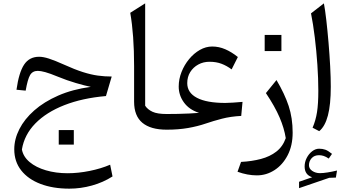

<svg xmlns="http://www.w3.org/2000/svg" viewBox="-20 -772 2085 1143"><path d="M78.1 -237.8Q92.3 -339.8 123.3 -387Q154.3 -434.1 212.9 -434.1Q237.3 -434.1 271 -423.3Q304.7 -412.6 361.3 -387.2Q424.8 -358.4 473.1 -343Q521.5 -327.6 562.5 -322Q603.5 -316.4 645 -316.4L610.8 -200.2Q470.2 -188 363 -146Q255.9 -104 190.4 -37.1Q125 29.8 110.4 117.7Q118.2 160.6 156.2 192.6Q194.3 224.6 253.4 241.9Q312.5 259.3 382.3 259.3Q445.8 259.3 513.4 245.6Q581.1 231.9 635.7 208.5L649.9 278.3Q594.2 314 527.3 332.5Q460.4 351.1 392.6 351.1Q295.4 351.1 221.4 323Q147.5 294.9 106.2 242.4Q64.9 189.9 64.9 116.7Q64.9 56.6 95.2 -3.2Q125.5 -63 183.8 -114.5Q242.2 -166 326.9 -203.1Q411.6 -240.2 520.5 -254.9Q486.3 -261.7 432.1 -277.6Q377.9 -293.5 324.7 -315.4Q277.3 -335 249.8 -342.5Q222.2 -350.1 205.1 -350.1Q173.8 -350.1 159.2 -325.2Q144.5 -300.3 132.8 -232.4ZM329.7 2.4H419.4V89H329.7Z M844.2 -752V-142.6Q858.9 -120.1 887.7 -106.7Q916.5 -93.3 972.2 -93.3H972.7V0H972.2Q877 0 827.6 -41Q778.3 -82 778.3 -166.5V-378.4Q778.3 -564.9 755.4 -695.8Z M1243.2 -495.1Q1283.2 -495.1 1321 -478.8Q1358.9 -462.4 1396 -432.6L1358.9 -358.9Q1330.1 -380.4 1298.8 -392.3Q1267.6 -404.3 1227.1 -404.3Q1190.4 -404.3 1160.4 -387.9Q1130.4 -371.6 1112.5 -343Q1094.7 -314.5 1094.7 -276.9Q1094.7 -219.7 1152.8 -189.5Q1210.9 -159.2 1321.3 -159.2Q1339.8 -159.2 1367.4 -161.1Q1395 -163.1 1423.8 -165.5L1416 -82Q1352.5 -78.6 1301 -65.2Q1249.5 -51.8 1205.1 -36.6Q1156.7 -20 1099.6 -10Q1042.5 0 972.7 0Q956.5 0 956.5 -32.7V-60.5Q956.5 -93.3 972.7 -93.3Q1002.4 -93.3 1038.3 -94Q1074.2 -94.7 1108.2 -96.4Q1142.1 -98.1 1165 -100.1Q1106 -119.1 1075 -162.1Q1043.9 -205.1 1043.9 -256.8Q1043.9 -301.3 1060.8 -343.8Q1077.6 -386.2 1106 -420.4Q1134.3 -454.6 1169.9 -474.9Q1205.6 -495.1 1243.2 -495.1Z M1722.2 17.6Q1722.2 94.7 1692.6 151.9Q1663.1 209 1614.5 240.5Q1565.9 272 1509.3 272Q1453.6 272 1394 250.5L1415 191.9Q1479.5 188.5 1533.2 174.3Q1586.9 160.2 1625.2 130.4Q1663.6 100.6 1681.2 50.3Q1671.9 -8.8 1644.3 -73.2Q1616.7 -137.7 1563 -217.8L1626 -295.4Q1674.8 -212.9 1698.5 -141.1Q1722.2 -69.3 1722.2 17.6ZM1555.7 -564H1655.3V-467.8H1555.7Z M1819.3 211.4Q1819.3 232.4 1839.1 245.6Q1858.9 258.8 1884.8 258.8Q1903.3 258.8 1929.7 254.6Q1956.1 250.5 1986.3 243.2L1979.5 285.2L1939.9 286.6L1760.3 348.1V310.1L1838.4 283.2Q1793.5 268.6 1793.5 219.2Q1793.5 192.4 1805.9 168.2Q1818.4 144 1838.1 128.7Q1857.9 113.3 1879.9 113.3Q1899.9 113.3 1916.5 119.1Q1933.1 125 1956.5 144L1937 171.9Q1920.4 160.6 1906.5 156.2Q1892.6 151.9 1879.4 151.9Q1851.1 151.9 1835.2 169.7Q1819.3 187.5 1819.3 211.4ZM1908.2 -752Q1915.5 -713.9 1922.6 -651.9Q1929.7 -589.8 1935.8 -518.1Q1941.9 -446.3 1945.6 -377.2Q1949.2 -308.1 1949.2 -255.9Q1949.2 -149.4 1932.1 -84.5Q1915 -19.5 1880.4 8.8L1840.8 -11.7Q1859.4 -54.7 1867.2 -104.2Q1875 -153.8 1875 -231.9Q1875 -303.7 1869.4 -386.5Q1863.8 -469.2 1854 -549.3Q1844.2 -629.4 1831.5 -692.4Z"/></svg>

Font: Pinar DS3-Regular
Style: Regular
Weight: 400
Designer: Amin Abedi
Version: Version 2.000